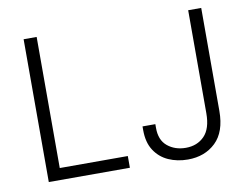

<svg xmlns="http://www.w3.org/2000/svg" viewBox="-79 -840 1256 963"><g transform="rotate(-10 549.0 -358.5)"><path d="M96.6 0V-727.3H163V-59.7H509.6V0ZM934.7 -727.3H1001.1V-202.8Q1001.1 -96.2 945.8 -43.1Q890.6 9.9 804 9.9Q750.4 9.9 705.8 -9.9Q661.2 -29.8 634.6 -70.7Q608 -111.5 608 -174.4V-193.2H673.3V-174.4Q672.9 -111.9 710.9 -80.8Q748.9 -49.7 804 -49.7Q861.9 -49.7 898.3 -86.8Q934.7 -123.9 934.7 -202.8Z"/></g></svg>

Font: Inter Zeller Light
Style: Regular
Weight: 300
Designer: Rasmus Andersson; Joe Bland
Foundry: zeller
Version: Version 3.015;git-dec3a8cb1